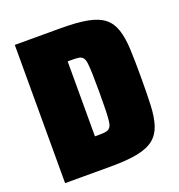

<svg xmlns="http://www.w3.org/2000/svg" viewBox="-126 -793 836 898"><g transform="rotate(-20 292.5 -344.0)"><path d="M46 0V-688H273Q356 -688 408 -678Q460 -668 489 -644.5Q518 -621 531 -581Q544 -541 546.5 -483Q549 -425 549 -344Q549 -264 546.5 -205.5Q544 -147 531 -107.5Q518 -68 489 -44.5Q460 -21 408 -10.5Q356 0 273 0ZM252 -158H275Q295 -158 307.5 -160.5Q320 -163 327.5 -172Q335 -181 337.5 -200.5Q340 -220 341 -255Q342 -290 342 -344Q342 -399 341 -434Q340 -469 337.5 -489Q335 -509 327.5 -518Q320 -527 307.5 -529Q295 -531 275 -531H252Z"/></g></svg>

Font: Saira SemiCondensed Black
Style: Regular
Weight: 900
Width: 4
Designer: Hector Gatti with collaboration of the Omnibus-Type team
Foundry: Omnibus-Type
Version: Version 1.101